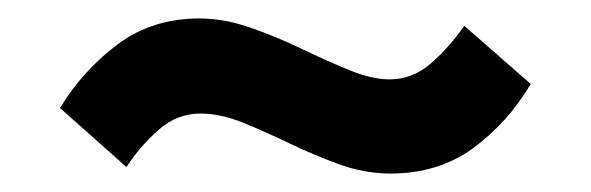

<svg xmlns="http://www.w3.org/2000/svg" viewBox="-20 -445 640 208"><path d="M117 -264 45 -328Q70 -369 107.5 -397Q145 -425 196 -425Q223 -425 251.5 -415Q280 -405 307 -392Q334 -379 358.5 -369Q383 -359 402 -359Q427 -359 447 -376.5Q467 -394 483 -417L555 -354Q530 -312 492.5 -284.5Q455 -257 403 -257Q375 -257 347.5 -267Q320 -277 294 -289.5Q268 -302 243.5 -312Q219 -322 197 -322Q172 -322 152 -304.5Q132 -287 117 -264Z"/></svg>

Font: Zen Kaku Gothic Antique
Style: Bold
Weight: 700
Designer: Yoshimichi Ohira
Foundry: Positype
Version: Version 1.001